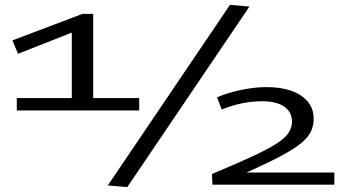

<svg xmlns="http://www.w3.org/2000/svg" viewBox="-20 -759 1464 789"><path d="M49 -305V-356H275V-625L54 -538L31 -593L319 -702H363V-356H552V-305ZM503 10 423 3 925 -739 1005 -732ZM853 0 851 -44Q949 -85 1013 -114.5Q1077 -144 1113.5 -167Q1150 -190 1165 -212Q1180 -234 1180 -259Q1180 -298 1148.5 -320.5Q1117 -343 1056 -343Q976 -343 891 -309L872 -359Q912 -377 968.5 -389Q1025 -401 1074 -401Q1166 -401 1217.5 -366Q1269 -331 1269 -271Q1269 -243 1258 -219Q1247 -195 1218 -171Q1189 -147 1134.5 -118Q1080 -89 993 -50H1354V0Z"/></svg>

Font: Georama ExtraExtended
Style: Regular
Weight: 400
Width: 8
Designer: Jean-Baptiste Levee
Foundry: Production Type
Version: Version 1.000